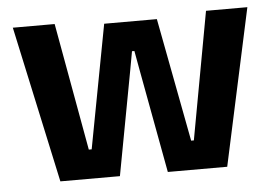

<svg xmlns="http://www.w3.org/2000/svg" viewBox="-42 -544 853 599"><g transform="rotate(-5 385.0 -245.0)"><path d="M124 0 18 -490.5H149L221 -91H230L303 -478H468L541.5 -91H550L623 -490.5H752.5L646.5 0H460.5L400.5 -324.5L389.5 -385H382L371 -324.5L310.5 0Z"/></g></svg>

Font: Anek Bangla SemiBold
Style: Regular
Weight: 600
Designer: Sulekha Rajkumar (Bangla), Yesha Goshar (Latin)
Foundry: Ek Type
Version: Version 1.003